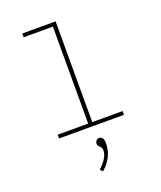

<svg xmlns="http://www.w3.org/2000/svg" viewBox="-168 -769 960 1148"><g transform="rotate(-20 312.5 -195.0)"><path d="M106 0H519V-24H326V-665H114V-641H300V-24H106ZM286 275C351 218 360 161 360 118C360 95 349 79 332 79C318 79 306 91 306 106C306 129 331 129 331 156C331 182 319 214 271 259Z"/></g></svg>

Font: Inconsolata Expanded ExtraLight
Style: Regular
Weight: 200
Width: 7
Monospace: yes
Designer: Raph Levien, Cyreal, Brenton Simpson
Foundry: Raph Levien, Cyreal, Google
Version: Version 3.100